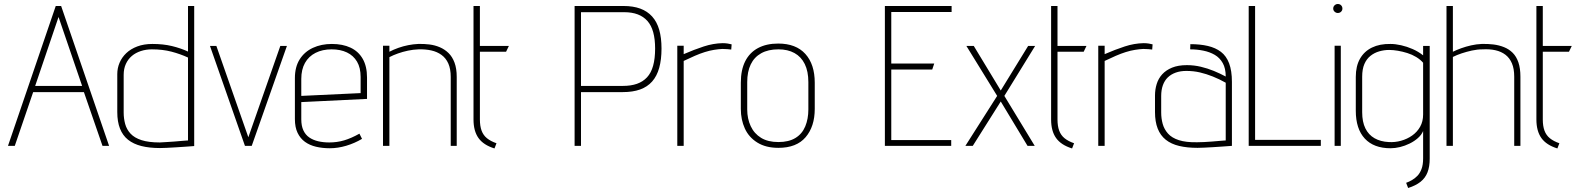

<svg xmlns="http://www.w3.org/2000/svg" viewBox="-20 -730 7895 961"><path d="M526 0 286 -700H259L20 0H54L146 -269H400L493 0ZM156 -300 273 -645 391 -300Z M952 1V-700H921V-472Q884 -489 840.5 -499.5Q797 -510 743 -510Q700 -510 667 -497.5Q634 -485 612 -464Q590 -443 578.5 -416Q567 -389 567 -359V-169Q567 -121 580.5 -86.5Q594 -52 621 -30.5Q648 -9 688 1Q728 11 781 11Q793 11 814 10Q835 9 859 7.5Q883 6 904.5 4.5Q926 3 939.5 2Q953 1 952 1ZM921 -442V-27Q922 -27 912.5 -26.5Q903 -26 887 -24.5Q871 -23 852 -21.5Q833 -20 814 -19Q795 -18 780 -17Q724 -17 688.5 -28.5Q653 -40 633.5 -61Q614 -82 606.5 -109.5Q599 -137 599 -167V-355Q599 -386 610 -410Q621 -434 640 -450Q659 -466 685 -474.5Q711 -483 740 -483Q794 -483 838 -471.5Q882 -460 921 -442Z M1031 -500 1206 0H1240L1416 -500H1383L1223 -43L1063 -500Z M1488 -133V-219L1817 -235V-342Q1817 -398 1795.5 -435.5Q1774 -473 1734.5 -491.5Q1695 -510 1641 -510Q1588 -510 1546 -490.5Q1504 -471 1480 -433Q1456 -395 1456 -339V-134Q1456 -93 1469.5 -65Q1483 -37 1506.5 -20Q1530 -3 1562 4.5Q1594 12 1631 12Q1671 12 1713 -0.5Q1755 -13 1792 -35L1779 -61Q1738 -38 1702.5 -27.5Q1667 -17 1628 -17Q1598 -17 1572.5 -23Q1547 -29 1528 -42Q1509 -55 1498.5 -77.5Q1488 -100 1488 -133ZM1785 -345V-264L1488 -250V-335Q1488 -382 1506.5 -415Q1525 -448 1559.5 -465.5Q1594 -483 1640 -483Q1684 -483 1716.5 -467.5Q1749 -452 1767 -421.5Q1785 -391 1785 -345Z M2236 -345V0H2266V-345Q2266 -387 2255 -416.5Q2244 -446 2225 -464.5Q2206 -483 2181.5 -493.5Q2157 -504 2129 -507.5Q2101 -511 2073 -510Q2049 -509 2023.5 -504Q1998 -499 1974 -490.5Q1950 -482 1929 -471V-501H1897V0H1929V-444Q1948 -454 1972 -462.5Q1996 -471 2022 -476.5Q2048 -482 2075 -483Q2110 -484 2139 -477.5Q2168 -471 2190 -455Q2212 -439 2224 -412Q2236 -385 2236 -345Z M2382 -132V-471H2513L2527 -500H2382V-700H2350V-132Q2350 -74 2375 -39Q2400 -4 2455 13L2465 -13Q2436 -23 2417.5 -38Q2399 -53 2390.5 -76Q2382 -99 2382 -132Z M3101 -700H2856V0H2888V-269H3097Q3147 -269 3183.5 -282Q3220 -295 3244 -322Q3268 -349 3279.5 -390.5Q3291 -432 3291 -487Q3291 -541 3279.5 -581Q3268 -621 3244 -647.5Q3220 -674 3184.5 -687Q3149 -700 3101 -700ZM2888 -300V-669H3104Q3143 -669 3172 -658Q3201 -647 3220.5 -625Q3240 -603 3249.5 -568.5Q3259 -534 3259 -487Q3259 -437 3249 -401Q3239 -365 3218.5 -343Q3198 -321 3168 -310.5Q3138 -300 3098 -300Z M3640 -482 3642 -508Q3635 -510 3623 -512Q3611 -514 3597 -514Q3550 -513 3502.5 -497.5Q3455 -482 3402 -459V-501H3370V0H3402V-425Q3431 -439 3457.5 -450.5Q3484 -462 3508 -469.5Q3532 -477 3554 -480.5Q3576 -484 3595 -485Q3608 -485 3620.5 -484Q3633 -483 3640 -482Z M4058 -185V-316Q4058 -408 4011 -460Q3964 -512 3875 -512Q3816 -512 3774 -489.5Q3732 -467 3710 -423.5Q3688 -380 3688 -316V-185Q3688 -131 3708 -87Q3728 -43 3770.5 -16.5Q3813 10 3876 10Q3967 10 4012.5 -43.5Q4058 -97 4058 -185ZM4026 -319V-182Q4026 -135 4010.5 -97.5Q3995 -60 3961.5 -39.5Q3928 -19 3876 -19Q3824 -19 3789.5 -40Q3755 -61 3737.5 -98.5Q3720 -136 3720 -182V-319Q3720 -371 3737.5 -407.5Q3755 -444 3790 -463.5Q3825 -483 3876 -483Q3923 -483 3956.5 -464.5Q3990 -446 4008 -409.5Q4026 -373 4026 -319Z M4409 0H4741V-29H4441V-382H4646L4656 -412H4441V-670H4743V-700H4409Z M4989 -277 4854 -500H4817L4971 -250L4812 0H4849L4989 -222L5123 0H5159L5007 -250L5161 -500H5126Z M5273 -132V-471H5404L5418 -500H5273V-700H5241V-132Q5241 -74 5266 -39Q5291 -4 5346 13L5356 -13Q5327 -23 5308.5 -38Q5290 -53 5281.5 -76Q5273 -99 5273 -132Z M5747 -482 5749 -508Q5742 -510 5730 -512Q5718 -514 5704 -514Q5657 -513 5609.5 -497.5Q5562 -482 5509 -459V-501H5477V0H5509V-425Q5538 -439 5564.5 -450.5Q5591 -462 5615 -469.5Q5639 -477 5661 -480.5Q5683 -484 5702 -485Q5715 -485 5727.5 -484Q5740 -483 5747 -482Z M6115 -347Q6087 -362 6055.5 -375Q6024 -388 5990 -396Q5956 -404 5921 -404Q5877 -404 5846.5 -391.5Q5816 -379 5797 -358Q5778 -337 5769.5 -309.5Q5761 -282 5761 -252V-169Q5761 -121 5774.5 -86.5Q5788 -52 5815 -30.5Q5842 -9 5882 0.5Q5922 10 5974 10Q5986 10 6007.5 9Q6029 8 6053 6.5Q6077 5 6098.5 3.5Q6120 2 6133.5 1Q6147 0 6146 0V-320Q6146 -376 6132 -413Q6118 -450 6091 -470.5Q6064 -491 6025.5 -500Q5987 -509 5938 -509L5937 -483Q5971 -483 6003 -476.5Q6035 -470 6060 -455.5Q6085 -441 6100 -414.5Q6115 -388 6115 -347ZM6115 -316V-27Q6116 -27 6106.5 -26.5Q6097 -26 6081 -24.5Q6065 -23 6045.5 -21.5Q6026 -20 6007 -19Q5988 -18 5972 -18Q5916 -17 5880.5 -28.5Q5845 -40 5826 -61.5Q5807 -83 5799.5 -110Q5792 -137 5792 -167V-250Q5792 -280 5800.5 -303.5Q5809 -327 5825 -342.5Q5841 -358 5864.5 -366.5Q5888 -375 5918 -375Q5954 -375 5986 -367.5Q6018 -360 6050.5 -347Q6083 -334 6115 -316Z M6230 0H6591V-30H6262V-700H6230Z M6660 0H6691V-501H6660ZM6676 -710Q6667 -710 6660 -703.5Q6653 -697 6653 -687Q6653 -678 6660 -671.5Q6667 -665 6676 -665Q6686 -665 6692.5 -671.5Q6699 -678 6699 -687Q6699 -697 6692.5 -703.5Q6686 -710 6676 -710Z M7136 64V-500H7103V-453Q7079 -472 7050.5 -484.5Q7022 -497 6993 -503.5Q6964 -510 6940 -510Q6886 -511 6847 -492Q6808 -473 6787 -436Q6766 -399 6766 -345V-176Q6766 -85 6811 -36.5Q6856 12 6940 12Q6963 12 6987.5 6Q7012 0 7035.5 -11.5Q7059 -23 7077 -39Q7095 -55 7103 -74V63Q7103 95 7095 116Q7087 137 7074.5 150Q7062 163 7047 171.5Q7032 180 7018 185L7028 211Q7066 199 7090 180Q7114 161 7125 132.5Q7136 104 7136 64ZM7103 -416V-157Q7103 -122 7088 -95.5Q7073 -69 7048 -51.5Q7023 -34 6992.5 -25.5Q6962 -17 6931 -19Q6890 -21 6860 -38Q6830 -55 6814 -87.5Q6798 -120 6798 -168V-346Q6798 -384 6809 -409.5Q6820 -435 6839.5 -450.5Q6859 -466 6883.5 -473Q6908 -480 6933 -480Q6953 -480 6976.5 -476Q7000 -472 7024 -464.5Q7048 -457 7068.5 -444.5Q7089 -432 7103 -416Z M7252 -471V-700H7220V0H7252V-445Q7272 -455 7296 -463Q7320 -471 7347 -477Q7374 -483 7401 -483Q7436 -485 7465 -478.5Q7494 -472 7515 -456Q7536 -440 7547.5 -413Q7559 -386 7559 -346V0H7590V-346Q7590 -388 7580 -417.5Q7570 -447 7551.5 -465.5Q7533 -484 7508 -494Q7483 -504 7454.5 -507.5Q7426 -511 7396 -510Q7370 -509 7343.5 -503Q7317 -497 7293.5 -488.5Q7270 -480 7252 -471Z M7702 -132V-471H7833L7847 -500H7702V-700H7670V-132Q7670 -74 7695 -39Q7720 -4 7775 13L7785 -13Q7756 -23 7737.5 -38Q7719 -53 7710.5 -76Q7702 -99 7702 -132Z"/></svg>

Font: Advent Pro ExtraLight
Style: Regular
Weight: 250
Version: Version 3.000